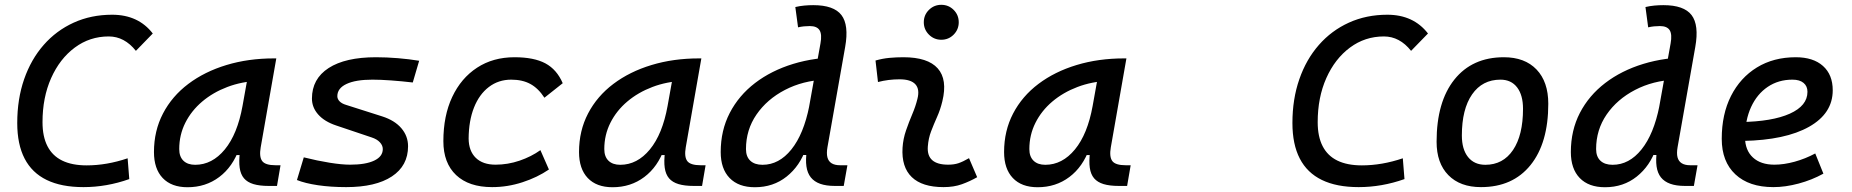

<svg xmlns="http://www.w3.org/2000/svg" viewBox="-20 -764 7657 794"><path d="M325.2 9.8Q233.9 9.8 173.1 -19.8Q112.3 -49.3 81.8 -108.2Q51.3 -167 51.3 -255.4Q51.3 -354.5 79.8 -436.5Q108.4 -518.6 160.6 -578.1Q212.9 -637.7 284.9 -670.4Q356.9 -703.1 443.8 -703.1Q551.8 -703.1 611.8 -625.5L542 -553.7Q494.6 -613.3 429.7 -613.3Q351.1 -613.3 289.1 -567.1Q227.1 -521 191.4 -440.9Q155.8 -360.8 155.8 -258.8Q155.8 -199.2 176.3 -159.4Q196.8 -119.6 237.3 -99.9Q277.8 -80.1 338.4 -80.1Q421.4 -80.1 507.8 -109.4L514.6 -23.4Q420.9 9.8 325.2 9.8Z M755.4 10.3Q689 10.3 652.8 -27.8Q616.7 -65.9 616.7 -135.3Q616.7 -223.1 654.1 -294.7Q691.4 -366.2 758.8 -417Q826.2 -467.8 916.5 -495.1Q1006.8 -522.5 1112.8 -522.5H1122.6L1058.1 -154.8Q1051.3 -115.7 1064.2 -98.1Q1077.1 -80.6 1120.1 -80.6H1140.1L1125.5 4.9H1090.8Q1053.2 4.9 1028.1 -2.7Q1002.9 -10.3 989 -26.6Q975.1 -43 971.2 -69.8Q967.3 -96.7 972.2 -135.3L1000.5 -122.6H943.8L969.7 -150.9Q942.9 -74.2 886.7 -32Q830.6 10.3 755.4 10.3ZM787.1 -82.5Q857.4 -82.5 909.7 -146Q961.9 -209.5 982.9 -325.7L1008.3 -467.3L1047.9 -429.7Q979.5 -426.8 920.2 -404.3Q860.8 -381.8 816.2 -344Q771.5 -306.2 746.3 -256.1Q721.2 -206.1 721.2 -147.5Q721.2 -116.2 738.5 -99.4Q755.9 -82.5 787.1 -82.5Z M1411.6 9.8Q1348.1 9.8 1294.9 2Q1241.7 -5.9 1208 -19.5L1236.3 -113.3Q1293 -99.1 1343 -91.1Q1393.1 -83 1428.2 -83Q1492.2 -83 1527.6 -99.9Q1563 -116.7 1563 -147.5Q1563 -162.6 1551 -175.5Q1539.1 -188.5 1516.6 -195.8L1370.1 -245.1Q1321.8 -261.2 1295.9 -290.5Q1270 -319.8 1270 -356.4Q1270 -438 1339.1 -482.7Q1408.2 -527.3 1534.7 -527.3Q1579.1 -527.3 1625.7 -523.4Q1672.4 -519.5 1713.4 -512.7L1687 -422.9Q1641.1 -428.2 1597.4 -431.4Q1553.7 -434.6 1520 -434.6Q1450.7 -434.6 1412.8 -416.7Q1375 -398.9 1375 -366.2Q1375 -354.5 1384.3 -345Q1393.6 -335.4 1411.6 -330.1L1560.5 -282.7Q1612.3 -266.1 1639.9 -233.6Q1667.5 -201.2 1667.5 -159.2Q1667.5 -78.6 1600.6 -34.4Q1533.7 9.8 1411.6 9.8Z M2029.3 -83Q2080.1 -83 2128.7 -99.6Q2177.2 -116.2 2214.8 -143.1L2250 -63Q2202.1 -30.3 2140.6 -10.3Q2079.1 9.8 2015.1 9.8Q1918.9 9.8 1866.2 -40Q1813.5 -89.8 1813.5 -180.2Q1813.5 -285.2 1850.1 -363Q1886.7 -440.9 1952.9 -484.1Q2019 -527.3 2107.9 -527.3Q2188 -527.3 2235.4 -502Q2282.7 -476.6 2307.1 -419.9L2231.4 -359.9Q2206.1 -398.9 2173.3 -416.7Q2140.6 -434.6 2094.2 -434.6Q2041.5 -434.6 2001.7 -404.3Q1961.9 -374 1940.2 -319.3Q1918.5 -264.6 1918 -190.9Q1918.5 -139.6 1947.5 -111.3Q1976.6 -83 2029.3 -83Z M2513.2 10.3Q2446.8 10.3 2410.6 -27.8Q2374.5 -65.9 2374.5 -135.3Q2374.5 -223.1 2411.9 -294.7Q2449.2 -366.2 2516.6 -417Q2584 -467.8 2674.3 -495.1Q2764.6 -522.5 2870.6 -522.5H2880.4L2815.9 -154.8Q2809.1 -115.7 2822 -98.1Q2835 -80.6 2877.9 -80.6H2897.9L2883.3 4.9H2848.6Q2811 4.9 2785.9 -2.7Q2760.7 -10.3 2746.8 -26.6Q2732.9 -43 2729 -69.8Q2725.1 -96.7 2730 -135.3L2758.3 -122.6H2701.7L2727.5 -150.9Q2700.7 -74.2 2644.5 -32Q2588.4 10.3 2513.2 10.3ZM2544.9 -82.5Q2615.2 -82.5 2667.5 -146Q2719.7 -209.5 2740.7 -325.7L2766.1 -467.3L2805.7 -429.7Q2737.3 -426.8 2678 -404.3Q2618.7 -381.8 2574 -344Q2529.3 -306.2 2504.2 -256.1Q2479 -206.1 2479 -147.5Q2479 -116.2 2496.3 -99.4Q2513.7 -82.5 2544.9 -82.5Z M3101.6 10.3Q3034.2 10.3 2997.3 -27.8Q2960.4 -65.9 2960.4 -135.3Q2960.4 -224.6 2997.8 -296.9Q3035.2 -369.1 3102.5 -420.7Q3169.9 -472.2 3260.3 -499.8Q3350.6 -527.3 3456.5 -527.3H3465.3L3391.6 -434.6Q3300.3 -430.7 3226.1 -392.1Q3151.9 -353.5 3108.4 -290.3Q3064.9 -227.1 3064.9 -147.5Q3064.9 -116.2 3082.8 -99.4Q3100.6 -82.5 3133.3 -82.5Q3201.7 -82.5 3252.7 -146Q3303.7 -209.5 3326.7 -325.7L3320.8 -123H3264.2L3313 -150.9Q3288.6 -78.1 3233.2 -33.9Q3177.7 10.3 3101.6 10.3ZM3432.1 4.9Q3396.5 4.9 3371.8 -3.9Q3347.2 -12.7 3333 -30.5Q3318.8 -48.3 3314.9 -75.9Q3311 -103.5 3316.4 -141.1L3322.3 -302.2L3373 -584.5Q3379.9 -622.1 3369.1 -639.2Q3358.4 -656.2 3328.6 -656.2Q3316.4 -656.2 3304.4 -655Q3292.5 -653.8 3280.3 -650.9L3269 -734.9Q3287.6 -739.3 3306.2 -741Q3324.7 -742.7 3343.3 -742.7Q3428.2 -742.7 3459.7 -701.7Q3491.2 -660.6 3475.1 -569.8L3401.9 -155.3Q3397.5 -130.4 3401.6 -113.8Q3405.8 -97.2 3418.9 -88.9Q3432.1 -80.6 3454.6 -80.6H3484.4L3469.2 4.9Z M3872.6 -599.6Q3842.8 -599.6 3821.5 -620.8Q3800.3 -642.1 3800.3 -671.9Q3800.3 -702.1 3821.5 -723.1Q3842.8 -744.1 3872.6 -744.1Q3902.8 -744.1 3923.8 -723.1Q3944.8 -702.1 3944.8 -671.9Q3944.8 -642.1 3923.8 -620.8Q3902.8 -599.6 3872.6 -599.6ZM3987.3 -109.9 4021 -31.2Q3991.2 -14.2 3958 -2.2Q3924.8 9.8 3881.8 9.8Q3793.5 9.8 3750.5 -31.7Q3707.5 -73.2 3712.4 -153.3Q3714.8 -189.9 3726.8 -224.6Q3738.8 -259.3 3752.7 -292Q3766.6 -324.7 3773.9 -355Q3784.2 -395 3765.4 -415.5Q3746.6 -436 3700.2 -436Q3653.8 -436 3610.8 -424.8L3600.6 -513.7Q3629.4 -522 3658.2 -524.7Q3687 -527.3 3715.8 -527.3Q3816.9 -527.3 3857.9 -481.2Q3898.9 -435.1 3877 -345.2Q3868.7 -310.5 3855.2 -280.5Q3841.8 -250.5 3830.6 -221.2Q3819.3 -191.9 3816.9 -157.7Q3811.5 -83 3900.9 -83Q3925.3 -83 3943.6 -89.1Q3961.9 -95.2 3987.3 -109.9Z M4271 10.3Q4204.6 10.3 4168.5 -27.8Q4132.3 -65.9 4132.3 -135.3Q4132.3 -223.1 4169.7 -294.7Q4207 -366.2 4274.4 -417Q4341.8 -467.8 4432.1 -495.1Q4522.5 -522.5 4628.4 -522.5H4638.2L4573.7 -154.8Q4566.9 -115.7 4579.8 -98.1Q4592.8 -80.6 4635.7 -80.6H4655.8L4641.1 4.9H4606.4Q4568.8 4.9 4543.7 -2.7Q4518.6 -10.3 4504.6 -26.6Q4490.7 -43 4486.8 -69.8Q4482.9 -96.7 4487.8 -135.3L4516.1 -122.6H4459.5L4485.4 -150.9Q4458.5 -74.2 4402.3 -32Q4346.2 10.3 4271 10.3ZM4302.7 -82.5Q4373 -82.5 4425.3 -146Q4477.5 -209.5 4498.5 -325.7L4523.9 -467.3L4563.5 -429.7Q4495.1 -426.8 4435.8 -404.3Q4376.5 -381.8 4331.8 -344Q4287.1 -306.2 4262 -256.1Q4236.8 -206.1 4236.8 -147.5Q4236.8 -116.2 4254.2 -99.4Q4271.5 -82.5 4302.7 -82.5Z M5598.6 9.8Q5507.3 9.8 5446.5 -19.8Q5385.7 -49.3 5355.2 -108.2Q5324.7 -167 5324.7 -255.4Q5324.7 -354.5 5353.3 -436.5Q5381.8 -518.6 5434.1 -578.1Q5486.3 -637.7 5558.3 -670.4Q5630.4 -703.1 5717.3 -703.1Q5825.2 -703.1 5885.3 -625.5L5815.4 -553.7Q5768.1 -613.3 5703.1 -613.3Q5624.5 -613.3 5562.5 -567.1Q5500.5 -521 5464.8 -440.9Q5429.2 -360.8 5429.2 -258.8Q5429.2 -199.2 5449.7 -159.4Q5470.2 -119.6 5510.7 -99.9Q5551.3 -80.1 5611.8 -80.1Q5694.8 -80.1 5781.2 -109.4L5788.1 -23.4Q5694.3 9.8 5598.6 9.8Z M6104.5 9.8Q6018.1 9.8 5969.5 -39.8Q5920.9 -89.4 5920.9 -177.7Q5920.9 -342.8 5994.6 -435.1Q6068.4 -527.3 6199.2 -527.3Q6285.6 -527.3 6334.2 -476.6Q6382.8 -425.8 6382.8 -335Q6382.8 -172.4 6309.3 -81.3Q6235.8 9.8 6104.5 9.8ZM6122.6 -82.5Q6195.8 -82.5 6237.1 -143.8Q6278.3 -205.1 6278.3 -314Q6278.3 -370.6 6253.9 -402.6Q6229.5 -434.6 6185.1 -434.6Q6109.9 -434.6 6067.6 -373.5Q6025.4 -312.5 6025.4 -203.6Q6025.4 -146.5 6051 -114.5Q6076.7 -82.5 6122.6 -82.5Z M6617.2 10.3Q6549.8 10.3 6512.9 -27.8Q6476.1 -65.9 6476.1 -135.3Q6476.1 -224.6 6513.4 -296.9Q6550.8 -369.1 6618.2 -420.7Q6685.5 -472.2 6775.9 -499.8Q6866.2 -527.3 6972.2 -527.3H6981L6907.2 -434.6Q6815.9 -430.7 6741.7 -392.1Q6667.5 -353.5 6624 -290.3Q6580.6 -227.1 6580.6 -147.5Q6580.6 -116.2 6598.4 -99.4Q6616.2 -82.5 6648.9 -82.5Q6717.3 -82.5 6768.3 -146Q6819.3 -209.5 6842.3 -325.7L6836.4 -123H6779.8L6828.6 -150.9Q6804.2 -78.1 6748.8 -33.9Q6693.4 10.3 6617.2 10.3ZM6947.8 4.9Q6912.1 4.9 6887.5 -3.9Q6862.8 -12.7 6848.6 -30.5Q6834.5 -48.3 6830.6 -75.9Q6826.7 -103.5 6832 -141.1L6837.9 -302.2L6888.7 -584.5Q6895.5 -622.1 6884.8 -639.2Q6874 -656.2 6844.2 -656.2Q6832 -656.2 6820.1 -655Q6808.1 -653.8 6795.9 -650.9L6784.7 -734.9Q6803.2 -739.3 6821.8 -741Q6840.3 -742.7 6858.9 -742.7Q6943.8 -742.7 6975.3 -701.7Q7006.8 -660.6 6990.7 -569.8L6917.5 -155.3Q6913.1 -130.4 6917.2 -113.8Q6921.4 -97.2 6934.6 -88.9Q6947.8 -80.6 6970.2 -80.6H7000L6984.9 4.9Z M7317.9 -83Q7356.9 -83 7401.4 -95.2Q7445.8 -107.4 7486.8 -129.4L7520.5 -45.9Q7472.7 -19.5 7418 -4.9Q7363.3 9.8 7313.5 9.8Q7212.9 9.8 7156.5 -43Q7100.1 -95.7 7100.1 -189.9Q7100.1 -291.5 7138.4 -367.2Q7176.8 -442.9 7245.6 -485.1Q7314.5 -527.3 7406.2 -527.3Q7478.5 -527.3 7518.8 -491.2Q7559.1 -455.1 7559.1 -390.6Q7559.1 -294.9 7461.2 -239.7Q7363.3 -184.6 7188 -181.2L7177.7 -259.3Q7308.6 -261.2 7381.6 -293.9Q7454.6 -326.7 7454.6 -384.3Q7454.6 -407.7 7438.5 -421.1Q7422.4 -434.6 7392.6 -434.6Q7334.5 -434.6 7290.3 -404.8Q7246.1 -375 7221.4 -321.3Q7196.8 -267.6 7196.3 -195.8Q7196.8 -142.6 7229 -112.8Q7261.2 -83 7317.9 -83Z"/></svg>

Font: Cascadia Code
Style: Italic
Weight: 400
Italic angle: -10°
Designer: Aaron Bell
Foundry: Saja Typeworks
Version: Version 2407.024